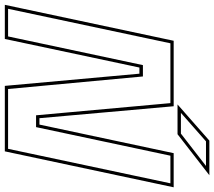

<svg xmlns="http://www.w3.org/2000/svg" viewBox="-78 -822 888 796"><g transform="rotate(90 366.0 -424.0)"><path d="M4.5 -13.5H119L238 -572.5H285L337 -13.5H585L728 -686.5H613.5L495 -129.5H446L395.5 -686.5H147.5ZM-12 0 137 -700H408.5L458 -143.5H484.5L603 -700H744.5L595.5 0H324L273.5 -558H248L129.5 0ZM401 -716 551 -848H694.5L524.5 -716ZM436 -730H522L656 -834H554Z"/></g></svg>

Font: Tourney Thin
Style: Italic
Weight: 100
Italic angle: -12°
Designer: Tyler Finck
Foundry: Etcetera Type Co
Version: Version 1.015